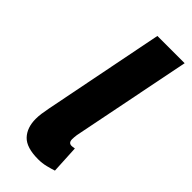

<svg xmlns="http://www.w3.org/2000/svg" viewBox="-218 -690 742 742"><g transform="rotate(45 153.0 -319.5)"><path d="M168 12Q104 12 77.5 -16Q51 -44 51 -92Q51 -106 53 -121Q55 -136 59 -156L157 -651H306L208 -160Q207 -151 206.5 -146.5Q206 -142 206 -136Q206 -116 223 -116Q226 -116 229.5 -116.5Q233 -117 239 -118L245 -3Q230 2 210 7Q190 12 168 12Z"/></g></svg>

Font: Source Sans 3 ExtraBold
Style: Italic
Weight: 800
Italic angle: -11°
Version: Version 3.052;hotconv 1.1.0;makeotfexe 2.6.0